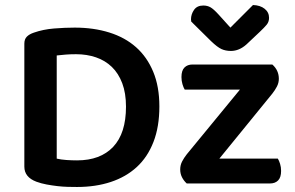

<svg xmlns="http://www.w3.org/2000/svg" viewBox="-20 -731 1174 765"><path d="M283 -515Q260 -515 241.5 -513.5Q223 -512 206 -510V-99Q223 -95 244.5 -93.5Q266 -92 287 -92Q380 -92 431 -146Q482 -200 482 -306Q482 -360 467 -399.5Q452 -439 425.5 -464.5Q399 -490 362.5 -502.5Q326 -515 283 -515ZM287 14Q270 14 250 13.5Q230 13 208.5 10.5Q187 8 165.5 4Q144 0 125 -7Q77 -25 77 -67V-557Q77 -575 87 -585Q97 -595 115 -601Q152 -614 195.5 -617.5Q239 -621 278 -621Q353 -621 415.5 -601.5Q478 -582 522 -543Q566 -504 590.5 -445Q615 -386 615 -307Q615 -226 591.5 -165.5Q568 -105 525 -65.5Q482 -26 421.5 -6Q361 14 287 14ZM724 0Q712 -11 705 -25Q698 -39 698 -56Q698 -73 705.5 -87.5Q713 -102 724 -116L936 -374H716Q711 -382 707 -395.5Q703 -409 703 -424Q703 -450 715 -462Q727 -474 747 -474H1065Q1091 -451 1091 -417Q1091 -401 1083.5 -386.5Q1076 -372 1065 -358L854 -99H1087Q1092 -91 1096 -78Q1100 -65 1100 -50Q1100 -24 1088 -12Q1076 0 1056 0ZM898 -621 988 -711Q1017 -710 1034.5 -696Q1052 -682 1052 -660Q1052 -644 1042.5 -632.5Q1033 -621 1015 -604L962 -554Q933 -528 900 -528Q879 -528 862.5 -535.5Q846 -543 821 -567L742 -645Q741 -649 741 -654Q741 -674 753 -691.5Q765 -709 790 -709Q806 -709 818.5 -702Q831 -695 851 -673Z"/></svg>

Font: Baloo 2 Latin SemiBold
Style: Regular
Weight: 400
Designer: Sarang Kulkarni and Ek Type
Foundry: Ek Type
Version: Version 1.001